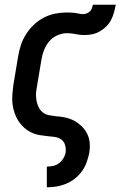

<svg xmlns="http://www.w3.org/2000/svg" viewBox="-20 -581 540 816"><path d="M179 215V127H180Q193 127 206.5 124Q220 121 231 112.5Q242 104 249.5 91.5Q257 79 259 66Q261 50 256.5 35Q252 20 240 11.5Q228 3 212.5 1Q197 -1 181 -2.5Q165 -4 150 -6.5Q135 -9 121 -14.5Q107 -20 95 -28.5Q83 -37 73 -48Q63 -59 55.5 -71.5Q48 -84 43 -98Q38 -112 35 -127.5Q32 -143 32 -158.5Q32 -174 33.5 -190Q35 -206 37 -221L57 -341Q61 -366 69 -390Q77 -414 91 -436Q105 -458 124 -476Q143 -494 166 -506Q189 -518 214 -523Q239 -528 263 -528Q272 -528 281 -527.5Q290 -527 299 -526Q308 -525 316 -523Q324 -521 333 -521Q341 -521 348.5 -524Q356 -527 362 -532.5Q368 -538 370.5 -546Q373 -554 375 -561H472Q469 -545 464.5 -528.5Q460 -512 452.5 -497Q445 -482 432 -469Q419 -456 404 -447.5Q389 -439 372.5 -435.5Q356 -432 339 -432Q320 -432 302 -436Q284 -440 264 -440Q244 -440 223 -430.5Q202 -421 188.5 -404.5Q175 -388 167 -367.5Q159 -347 156 -327L136 -207Q133 -192 133 -177.5Q133 -163 136 -149Q139 -135 145.5 -123Q152 -111 163 -102.5Q174 -94 188 -91.5Q202 -89 217 -87Q238 -86 258 -81.5Q278 -77 295 -68Q312 -59 326.5 -45Q341 -31 350 -13.5Q359 4 361 24.5Q363 45 360 66Q356 86 349 106.5Q342 127 329.5 145Q317 163 299.5 177Q282 191 262 199.5Q242 208 221 211.5Q200 215 180 215Z"/></svg>

Font: Iosevka Curly Slab Semibold
Style: Italic
Weight: 600
Italic angle: -9°
Monospace: yes
Designer: Belleve Invis
Foundry: Belleve Invis
Version: Version 22.1.2; ttfautohint (v1.8.4)